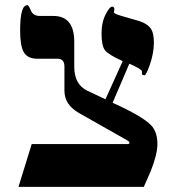

<svg xmlns="http://www.w3.org/2000/svg" viewBox="-20 -725 681 745"><path d="M590.8 -166Q590.8 -126.5 564.9 -61Q551.3 -30.8 538.1 0H51.8L103 -166H474.1Q482.4 -166 482.4 -170.4Q482.4 -175.3 474.1 -180.2L287.1 -286.1Q230 -318.4 230 -373V-466.8Q230 -497.1 203.1 -497.1H125Q86.4 -497.1 71.8 -523.4Q58.1 -547.9 58.1 -606.9Q58.1 -705.1 85.9 -705.1Q91.3 -705.1 99.9 -684.1Q108.4 -663.1 134.8 -663.1H187Q268.1 -663.1 268.1 -563V-466.8Q268.1 -397 318.8 -373L389.2 -339.8L456.1 -487.8Q399.9 -513.2 387 -530.5Q374 -547.9 374 -596.2Q374 -640.6 392.1 -673.3Q405.8 -699.2 415 -699.2Q423.8 -699.2 423.8 -689Q423.8 -686 422.9 -683.1Q421.9 -680.2 421.9 -678.2Q421.9 -671.4 450.2 -663.6Q508.8 -647 521 -643.1Q554.2 -631.8 566.4 -612.3Q577.1 -595.2 577.1 -559.1Q577.1 -518.6 561 -472.7Q546.9 -433.1 541 -433.1Q530.8 -433.1 530.8 -439V-448.2Q530.8 -456.1 481.9 -478L417 -326.2Q533.2 -273.9 566.4 -238.8Q590.8 -213.4 590.8 -166Z"/></svg>

Font: Ezra SIL
Style: Regular
Weight: 400
Designer: Development by SIL's NRSI team. OpenType tables by Ralph Hancock ( hancock@dircon.co.uk )
Foundry: SIL International, Version 2.51: 2007
Version: Version 2.51, 2007